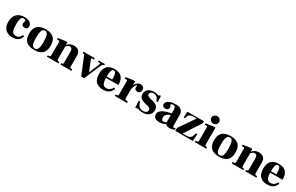

<svg xmlns="http://www.w3.org/2000/svg" viewBox="239 -2339 6156 3989"><g transform="rotate(30 3317.0 -344.5)"><path d="M264 12Q190 12 137 -16Q84 -44 56.5 -98Q29 -152 29 -229Q29 -291 46.5 -338.5Q64 -386 97 -418Q130 -450 175.5 -466Q221 -482 277 -482Q335 -482 375 -466Q415 -450 435.5 -422.5Q456 -395 456 -360Q456 -330 439 -309Q422 -288 382 -288Q351 -288 330.5 -303Q310 -318 310 -349Q310 -363 313.5 -372Q317 -381 320.5 -389Q324 -397 324 -407Q324 -424 312 -436.5Q300 -449 273 -449Q248 -449 230.5 -433.5Q213 -418 204.5 -378Q196 -338 196 -263Q196 -179 207.5 -133Q219 -87 243.5 -68.5Q268 -50 307 -50Q343 -50 366.5 -62Q390 -74 405.5 -95Q421 -116 434 -144L470 -127Q460 -105 446.5 -80.5Q433 -56 411 -35Q389 -14 353.5 -1Q318 12 264 12Z M784 12Q654 12 590 -49Q526 -110 526 -234Q526 -360 591 -421Q656 -482 786 -482Q915 -482 978 -421.5Q1041 -361 1041 -236Q1041 -110 978 -49Q915 12 784 12ZM785 -20Q834 -20 855 -72Q876 -124 874 -236Q873 -346 853 -398Q833 -450 783 -450Q732 -450 712.5 -392.5Q693 -335 693 -231Q693 -120 713 -70Q733 -20 785 -20Z M1411 0V-33Q1433 -33 1443 -36.5Q1453 -40 1456 -50Q1459 -60 1459 -78V-318Q1459 -358 1451.5 -381Q1444 -404 1429.5 -413.5Q1415 -423 1394 -423Q1369 -423 1349.5 -409Q1330 -395 1299 -364L1293 -392Q1307 -410 1328.5 -431Q1350 -452 1383.5 -467Q1417 -482 1467 -482Q1536 -482 1577 -444.5Q1618 -407 1618 -318V-83Q1618 -62 1622 -51.5Q1626 -41 1638.5 -37Q1651 -33 1676 -33V0ZM1088 0V-33Q1116 -33 1129.5 -36.5Q1143 -40 1147.5 -50.5Q1152 -61 1152 -83V-383Q1152 -403 1146.5 -409.5Q1141 -416 1123 -416H1088V-449L1253 -475H1306V-409H1311V-83Q1311 -62 1315 -51.5Q1319 -41 1330.5 -37Q1342 -33 1365 -33V0Z M1910 0 1746 -400Q1737 -423 1725.5 -430Q1714 -437 1690 -437V-470H1964V-437H1923Q1910 -437 1905.5 -430.5Q1901 -424 1906 -410L2006 -159H2008L2112 -408Q2117 -419 2113 -428Q2109 -437 2095 -437H2059V-470H2207V-437Q2185 -437 2172.5 -429.5Q2160 -422 2149 -396L1981 0Z M2434 12Q2321 12 2261.5 -50Q2202 -112 2202 -234Q2202 -317 2229 -372Q2256 -427 2309 -454.5Q2362 -482 2439 -482Q2497 -482 2540 -466.5Q2583 -451 2611 -420Q2639 -389 2653 -344Q2667 -299 2667 -239V-233H2287V-266H2500Q2500 -332 2494 -372Q2488 -412 2474 -430.5Q2460 -449 2435 -449Q2415 -449 2400 -434.5Q2385 -420 2377 -380.5Q2369 -341 2369 -265Q2369 -204 2375 -163Q2381 -122 2394 -97Q2407 -72 2428 -61Q2449 -50 2479 -50Q2514 -50 2540 -62Q2566 -74 2585 -95.5Q2604 -117 2616 -144L2652 -127Q2638 -96 2615 -63.5Q2592 -31 2549.5 -9.5Q2507 12 2434 12Z M2714 0V-33Q2742 -33 2755.5 -36.5Q2769 -40 2773.5 -50.5Q2778 -61 2778 -83V-383Q2778 -403 2772.5 -409.5Q2767 -416 2749 -416H2714V-449L2879 -475H2932V-380H2937V-83Q2937 -62 2942.5 -51.5Q2948 -41 2963.5 -37Q2979 -33 3009 -33V0ZM2906 -268V-304Q2909 -316 2918.5 -344Q2928 -372 2946 -403Q2964 -434 2992 -456.5Q3020 -479 3062 -479Q3102 -479 3127.5 -455.5Q3153 -432 3153 -391Q3153 -361 3136 -335Q3119 -309 3077 -309Q3046 -309 3025.5 -325.5Q3005 -342 3005 -373Q3005 -387 3008.5 -394Q3012 -401 3015 -405Q3018 -409 3018 -412Q3018 -415 3015 -416.5Q3012 -418 3008 -418Q2996 -418 2983.5 -403Q2971 -388 2960.5 -364Q2950 -340 2943.5 -314.5Q2937 -289 2937 -268Z M3384 12Q3346 12 3323.5 6Q3301 0 3286.5 -5.5Q3272 -11 3258 -11Q3248 -11 3242.5 -7.5Q3237 -4 3233 0H3206L3197 -162H3233Q3241 -95 3279.5 -58Q3318 -21 3378 -21Q3415 -21 3446 -37.5Q3477 -54 3477 -95Q3477 -113 3469.5 -125.5Q3462 -138 3446 -147.5Q3430 -157 3404 -163L3328 -182Q3256 -200 3224.5 -236Q3193 -272 3193 -324Q3193 -394 3243.5 -438Q3294 -482 3383 -482Q3417 -482 3437 -477Q3457 -472 3470.5 -466.5Q3484 -461 3496 -461Q3507 -461 3511.5 -466Q3516 -471 3519 -479H3546L3553 -333H3520Q3510 -371 3492 -397Q3474 -423 3449.5 -436.5Q3425 -450 3392 -450Q3352 -450 3328.5 -431Q3305 -412 3305 -385Q3305 -363 3319.5 -350Q3334 -337 3354.5 -330Q3375 -323 3393 -318L3450 -303Q3502 -290 3532 -269.5Q3562 -249 3575 -221.5Q3588 -194 3588 -159Q3588 -110 3565 -71Q3542 -32 3496.5 -10Q3451 12 3384 12Z M4028 12Q3990 12 3966.5 -0.5Q3943 -13 3932.5 -30Q3922 -47 3922 -60V-361Q3922 -405 3909 -426Q3896 -447 3859 -447Q3846 -447 3834.5 -444.5Q3823 -442 3816 -436Q3809 -430 3809 -421Q3809 -413 3814.5 -406Q3820 -399 3825.5 -389.5Q3831 -380 3831 -363Q3831 -338 3811 -316Q3791 -294 3753 -294Q3716 -294 3696.5 -315.5Q3677 -337 3677 -360Q3677 -386 3698.5 -414Q3720 -442 3771 -462Q3822 -482 3910 -482Q4002 -482 4042 -439.5Q4082 -397 4082 -314V-95Q4082 -60 4087.5 -50Q4093 -40 4104 -40Q4118 -40 4126.5 -44Q4135 -48 4142 -52L4154 -21Q4123 -1 4091.5 5.5Q4060 12 4028 12ZM3792 12Q3716 12 3680 -16.5Q3644 -45 3644 -99Q3644 -150 3687 -187Q3730 -224 3806 -249Q3882 -274 3982 -287V-249Q3888 -231 3846 -198.5Q3804 -166 3804 -114Q3804 -72 3818.5 -56.5Q3833 -41 3861 -41Q3882 -41 3901.5 -52Q3921 -63 3937 -77Q3953 -91 3962 -101L3981 -74Q3962 -54 3937 -34Q3912 -14 3877 -1Q3842 12 3792 12Z M4168 0V-70L4425 -444H4345Q4317 -444 4288.5 -436Q4260 -428 4239 -403.5Q4218 -379 4210 -329H4177L4188 -470H4583V-422L4326 -27H4399Q4455 -27 4485.5 -38Q4516 -49 4533.5 -80Q4551 -111 4566 -169H4599L4588 0Z M4634 0V-33Q4662 -33 4675.5 -36.5Q4689 -40 4693.5 -50.5Q4698 -61 4698 -83V-383Q4698 -403 4692.5 -409.5Q4687 -416 4669 -416H4634V-449L4802 -475H4857V-83Q4857 -62 4861 -51.5Q4865 -41 4876.5 -37Q4888 -33 4911 -33V0ZM4773 -523Q4737 -523 4708 -549Q4679 -575 4679 -612Q4679 -649 4708 -675Q4737 -701 4773 -701Q4797 -701 4818 -689Q4839 -677 4852.5 -657Q4866 -637 4866 -612Q4866 -575 4837.5 -549Q4809 -523 4773 -523Z M5219 12Q5089 12 5025 -49Q4961 -110 4961 -234Q4961 -360 5026 -421Q5091 -482 5221 -482Q5350 -482 5413 -421.5Q5476 -361 5476 -236Q5476 -110 5413 -49Q5350 12 5219 12ZM5220 -20Q5269 -20 5290 -72Q5311 -124 5309 -236Q5308 -346 5288 -398Q5268 -450 5218 -450Q5167 -450 5147.5 -392.5Q5128 -335 5128 -231Q5128 -120 5148 -70Q5168 -20 5220 -20Z M5846 0V-33Q5868 -33 5878 -36.5Q5888 -40 5891 -50Q5894 -60 5894 -78V-318Q5894 -358 5886.5 -381Q5879 -404 5864.5 -413.5Q5850 -423 5829 -423Q5804 -423 5784.5 -409Q5765 -395 5734 -364L5728 -392Q5742 -410 5763.5 -431Q5785 -452 5818.5 -467Q5852 -482 5902 -482Q5971 -482 6012 -444.5Q6053 -407 6053 -318V-83Q6053 -62 6057 -51.5Q6061 -41 6073.5 -37Q6086 -33 6111 -33V0ZM5523 0V-33Q5551 -33 5564.5 -36.5Q5578 -40 5582.5 -50.5Q5587 -61 5587 -83V-383Q5587 -403 5581.5 -409.5Q5576 -416 5558 -416H5523V-449L5688 -475H5741V-409H5746V-83Q5746 -62 5750 -51.5Q5754 -41 5765.5 -37Q5777 -33 5800 -33V0Z M6373 12Q6260 12 6200.5 -50Q6141 -112 6141 -234Q6141 -317 6168 -372Q6195 -427 6248 -454.5Q6301 -482 6378 -482Q6436 -482 6479 -466.5Q6522 -451 6550 -420Q6578 -389 6592 -344Q6606 -299 6606 -239V-233H6226V-266H6439Q6439 -332 6433 -372Q6427 -412 6413 -430.5Q6399 -449 6374 -449Q6354 -449 6339 -434.5Q6324 -420 6316 -380.5Q6308 -341 6308 -265Q6308 -204 6314 -163Q6320 -122 6333 -97Q6346 -72 6367 -61Q6388 -50 6418 -50Q6453 -50 6479 -62Q6505 -74 6524 -95.5Q6543 -117 6555 -144L6591 -127Q6577 -96 6554 -63.5Q6531 -31 6488.5 -9.5Q6446 12 6373 12Z"/></g></svg>

Font: Frank Ruhl Libre Black
Style: Regular
Weight: 900
Designer: Yanek Iontef
Foundry: Fontef
Version: Version 6.004